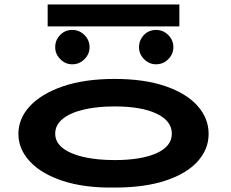

<svg xmlns="http://www.w3.org/2000/svg" viewBox="-20 -838 1040 866"><path d="M497 8Q362 10 265 -21.5Q168 -53 115.5 -109Q63 -165 63 -234Q63 -304 115.5 -360Q168 -416 265 -449Q362 -482 497 -482Q632 -482 727 -449Q822 -416 871.5 -360Q921 -304 921 -234Q921 -165 871.5 -110Q822 -55 727 -23.5Q632 8 497 8ZM497 -116Q617 -116 686 -147Q755 -178 755 -235Q755 -293 686 -325.5Q617 -358 497 -358Q417 -358 356.5 -343.5Q296 -329 262.5 -301.5Q229 -274 229 -235Q229 -197 262.5 -170.5Q296 -144 356.5 -130Q417 -116 497 -116ZM306 -548Q275 -548 252 -571Q229 -594 229 -625Q229 -657 251 -680Q273 -703 306 -703Q338 -703 361 -680Q384 -657 384 -625Q384 -594 361 -571Q338 -548 306 -548ZM684 -548Q653 -548 630 -571Q607 -594 607 -625Q607 -657 629 -680Q651 -703 684 -703Q716 -703 739 -680Q762 -657 762 -625Q762 -594 739 -571Q716 -548 684 -548ZM195 -719V-818H789V-719Z"/></svg>

Font: Inconsolata UltraExpanded Black
Style: Regular
Weight: 900
Width: 9
Monospace: yes
Designer: Raph Levien, Cyreal, Brenton Simpson
Foundry: Raph Levien, Cyreal, Google
Version: Version 3.001; ttfautohint (v1.8.2.53-6de2)